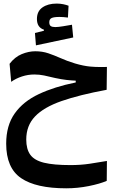

<svg xmlns="http://www.w3.org/2000/svg" viewBox="-20 -708 626 1046"><path d="M340.8 317.9Q176.3 317.9 95 262.5Q13.7 207 13.7 74.7Q13.7 -24.4 60.1 -89.8Q106.4 -155.3 191.4 -195.3Q276.4 -235.4 392.6 -258.8V-268.6Q368.7 -269.5 342.3 -272.5Q315.9 -275.4 279.8 -283.2Q245.6 -291.5 220 -296.9Q194.3 -302.2 167 -302.2Q132.8 -302.2 99.9 -291.5Q66.9 -280.8 41 -262.2L32.2 -360.4Q61 -397.9 98.6 -413.3Q136.2 -428.7 171.9 -428.7Q210.9 -428.7 243.2 -417.7Q275.4 -406.7 309.6 -391.6Q343.8 -376 388.7 -362.3Q435.1 -348.6 472.7 -345.2Q498.5 -342.8 532.2 -342.8Q546.9 -342.8 562.5 -343.3L561 -218.8Q412.6 -191.4 315.4 -157.5Q218.3 -123.5 170.7 -73.5Q123 -23.4 123 52.2Q123 104.5 145 135Q167 165.5 219.7 178.5Q272.5 191.4 364.3 191.4Q419.4 191.4 468.3 184.1Q517.1 176.8 562.5 168.9L561.5 277.3Q524.4 293.5 463.6 305.7Q402.8 317.9 340.8 317.9ZM175.8 -460.9 170.4 -528.3 219.2 -540.5V-546.4Q181.2 -558.6 181.2 -604.5Q181.2 -646.5 211.2 -667.5Q241.2 -688.5 288.6 -688.5Q307.1 -688.5 324.2 -685.1Q341.3 -681.6 353.5 -676.8L350.1 -612.3Q323.7 -615.7 304.2 -615.7Q274.4 -615.7 261.5 -609.9Q248.5 -604 248.5 -586.9Q248.5 -571.3 256.6 -565.9Q264.6 -560.5 281.2 -560.5Q296.4 -560.5 323.2 -564.9Q350.1 -569.3 372.1 -573.2L378.9 -503.9Z"/></svg>

Font: CaskaydiaCove NF SemiBold
Style: Regular
Weight: 600
Designer: Aaron Bell
Foundry: Saja Typeworks
Version: Version 2111.001; VTT 6.35;Nerd Fonts 3.2.1